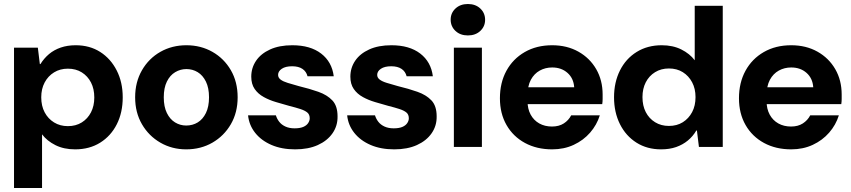

<svg xmlns="http://www.w3.org/2000/svg" viewBox="-20 -734 4250 959"><path d="M50 205V-496H169L179 -414H182Q200 -443 225 -464Q250 -485 283.5 -496.5Q317 -508 358 -508Q428 -508 480.5 -474.5Q533 -441 563 -382Q593 -323 593 -248Q593 -172 563.5 -113.5Q534 -55 480.5 -21.5Q427 12 355 12Q299 12 257 -9Q215 -30 190 -63V205ZM319 -104Q359 -104 388.5 -122.5Q418 -141 434.5 -173Q451 -205 451 -247Q451 -290 434.5 -322Q418 -354 388.5 -372.5Q359 -391 319 -391Q280 -391 250 -372.5Q220 -354 203 -322Q186 -290 186 -248Q186 -205 203 -173Q220 -141 250 -122.5Q280 -104 319 -104Z M910 12Q839 12 781 -21.5Q723 -55 689 -113.5Q655 -172 655 -248Q655 -324 689 -383Q723 -442 781 -475Q839 -508 911 -508Q983 -508 1041 -475Q1099 -442 1133 -383.5Q1167 -325 1167 -248Q1167 -172 1133 -113.5Q1099 -55 1041 -21.5Q983 12 910 12ZM910 -107Q942 -107 967.5 -122.5Q993 -138 1008.5 -169.5Q1024 -201 1024 -248Q1024 -295 1008.5 -326.5Q993 -358 967.5 -373.5Q942 -389 911 -389Q881 -389 855 -373.5Q829 -358 813.5 -326.5Q798 -295 798 -248Q798 -201 813.5 -169.5Q829 -138 854.5 -122.5Q880 -107 910 -107Z M1454 12Q1387 12 1336 -10Q1285 -32 1254.5 -70.5Q1224 -109 1219 -158H1358Q1363 -141 1374.5 -126Q1386 -111 1405.5 -102Q1425 -93 1451 -93Q1478 -93 1494.5 -100Q1511 -107 1519 -119Q1527 -131 1527 -143Q1527 -162 1515 -172Q1503 -182 1480 -189.5Q1457 -197 1425 -205Q1393 -214 1359 -224Q1325 -234 1297 -249.5Q1269 -265 1252 -289.5Q1235 -314 1235 -351Q1235 -395 1259 -430.5Q1283 -466 1329 -487Q1375 -508 1440 -508Q1530 -508 1584 -466.5Q1638 -425 1647 -353H1516Q1510 -377 1490.5 -390Q1471 -403 1439 -403Q1406 -403 1387.5 -390.5Q1369 -378 1369 -360Q1369 -346 1381.5 -336.5Q1394 -327 1417 -320Q1440 -313 1472 -304Q1526 -291 1570 -275.5Q1614 -260 1640 -232.5Q1666 -205 1666 -153Q1667 -106 1641 -68.5Q1615 -31 1567.5 -9.5Q1520 12 1454 12Z M1949 12Q1882 12 1831 -10Q1780 -32 1749.5 -70.5Q1719 -109 1714 -158H1853Q1858 -141 1869.5 -126Q1881 -111 1900.5 -102Q1920 -93 1946 -93Q1973 -93 1989.5 -100Q2006 -107 2014 -119Q2022 -131 2022 -143Q2022 -162 2010 -172Q1998 -182 1975 -189.5Q1952 -197 1920 -205Q1888 -214 1854 -224Q1820 -234 1792 -249.5Q1764 -265 1747 -289.5Q1730 -314 1730 -351Q1730 -395 1754 -430.5Q1778 -466 1824 -487Q1870 -508 1935 -508Q2025 -508 2079 -466.5Q2133 -425 2142 -353H2011Q2005 -377 1985.5 -390Q1966 -403 1934 -403Q1901 -403 1882.5 -390.5Q1864 -378 1864 -360Q1864 -346 1876.5 -336.5Q1889 -327 1912 -320Q1935 -313 1967 -304Q2021 -291 2065 -275.5Q2109 -260 2135 -232.5Q2161 -205 2161 -153Q2162 -106 2136 -68.5Q2110 -31 2062.5 -9.5Q2015 12 1949 12Z M2247 0V-496H2387V0ZM2317 -557Q2279 -557 2255 -579.5Q2231 -602 2231 -636Q2231 -669 2255 -691.5Q2279 -714 2317 -714Q2355 -714 2379 -691.5Q2403 -669 2403 -635Q2403 -602 2379 -579.5Q2355 -557 2317 -557Z M2738 12Q2661 12 2602 -20Q2543 -52 2510 -109.5Q2477 -167 2477 -243Q2477 -321 2509.5 -380.5Q2542 -440 2601 -474Q2660 -508 2738 -508Q2812 -508 2869 -476Q2926 -444 2958 -388.5Q2990 -333 2990 -262Q2990 -252 2990 -239.5Q2990 -227 2988 -214H2577V-298H2848Q2845 -343 2814.5 -370Q2784 -397 2738 -397Q2704 -397 2676 -381.5Q2648 -366 2631.5 -335.5Q2615 -305 2615 -257V-228Q2615 -190 2630.5 -161.5Q2646 -133 2673.5 -117.5Q2701 -102 2737 -102Q2772 -102 2796 -117.5Q2820 -133 2833 -158H2976Q2961 -110 2927.5 -71.5Q2894 -33 2845.5 -10.5Q2797 12 2738 12Z M3282 12Q3212 12 3159 -21.5Q3106 -55 3076.5 -114Q3047 -173 3047 -248Q3047 -323 3076.5 -382Q3106 -441 3160 -474.5Q3214 -508 3285 -508Q3341 -508 3383 -487Q3425 -466 3450 -433V-705H3590V0H3471L3461 -82H3458Q3441 -53 3415.5 -32Q3390 -11 3357 0.5Q3324 12 3282 12ZM3321 -105Q3361 -105 3390.5 -123.5Q3420 -142 3437 -174Q3454 -206 3454 -249Q3454 -291 3437 -323Q3420 -355 3390.5 -373.5Q3361 -392 3321 -392Q3282 -392 3252 -373.5Q3222 -355 3205.5 -323Q3189 -291 3189 -249Q3189 -206 3205.5 -174Q3222 -142 3252 -123.5Q3282 -105 3321 -105Z M3932 12Q3855 12 3796 -20Q3737 -52 3704 -109.5Q3671 -167 3671 -243Q3671 -321 3703.5 -380.5Q3736 -440 3795 -474Q3854 -508 3932 -508Q4006 -508 4063 -476Q4120 -444 4152 -388.5Q4184 -333 4184 -262Q4184 -252 4184 -239.5Q4184 -227 4182 -214H3771V-298H4042Q4039 -343 4008.5 -370Q3978 -397 3932 -397Q3898 -397 3870 -381.5Q3842 -366 3825.5 -335.5Q3809 -305 3809 -257V-228Q3809 -190 3824.5 -161.5Q3840 -133 3867.5 -117.5Q3895 -102 3931 -102Q3966 -102 3990 -117.5Q4014 -133 4027 -158H4170Q4155 -110 4121.5 -71.5Q4088 -33 4039.5 -10.5Q3991 12 3932 12Z"/></svg>

Font: DM Sans 36pt ExtraBold
Style: Regular
Weight: 800
Designer: Colophon Foundry, Jonny Pinhorn
Foundry: Colophon Foundry
Version: Version 4.004;gftools[0.9.30]